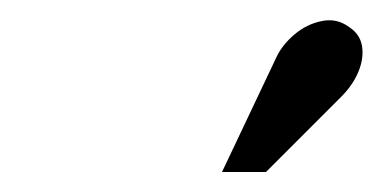

<svg xmlns="http://www.w3.org/2000/svg" viewBox="-20 -770 383 192"><path d="M321 -673Q333 -685 338.5 -698.5Q344 -712 342 -724Q340 -736 329 -743Q317 -752 302 -749Q287 -746 275 -736Q263 -726 257 -714L202 -598H246Z"/></svg>

Font: Advent Pro
Style: Bold Italic
Weight: 700
Italic angle: -12°
Designer: VivaRado, Andreas Kalpakidis
Foundry: VivaRado, Andreas Kalpakidis
Version: Version 3.000